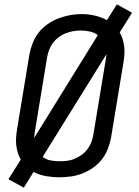

<svg xmlns="http://www.w3.org/2000/svg" viewBox="-20 -811 640 887"><path d="M90 56 19 17 76 -74Q67 -89 62 -106Q57 -123 55 -141Q53 -159 54.5 -177.5Q56 -196 59 -215L116 -560Q121 -586 131 -612Q141 -638 158.5 -660.5Q176 -683 200 -699.5Q224 -716 250 -726Q276 -736 303 -741Q330 -746 357 -746Q388 -746 418 -739Q448 -732 474 -718L520 -791L590 -752L533 -661Q542 -646 547 -629Q552 -612 554 -594Q556 -576 554.5 -557.5Q553 -539 550 -520L493 -175Q488 -149 478 -123Q468 -97 450.5 -74.5Q433 -52 409 -35.5Q385 -19 359 -9Q333 1 306 4.5Q279 8 253 8Q222 8 191.5 2.5Q161 -3 135 -17ZM138 -174 432 -649Q415 -661 394.5 -665.5Q374 -670 353 -670Q335 -670 318 -667Q301 -664 284 -657.5Q267 -651 251.5 -639.5Q236 -628 225 -613.5Q214 -599 207.5 -582Q201 -565 198 -548L141 -203Q140 -196 139 -188.5Q138 -181 138 -174ZM254 -66Q272 -66 289.5 -68Q307 -70 324 -77Q341 -84 356.5 -95Q372 -106 383.5 -121Q395 -136 401.5 -153Q408 -170 411 -187L468 -532Q469 -539 470 -546.5Q471 -554 472 -561L177 -86Q193 -74 213 -70Q233 -66 254 -66Z"/></svg>

Font: Zed Sans Extended
Style: Italic
Weight: 400
Width: 7
Italic angle: -9°
Designer: Belleve Invis
Foundry: Belleve Invis
Version: Version 1.0.0; ttfautohint (v1.8.4)